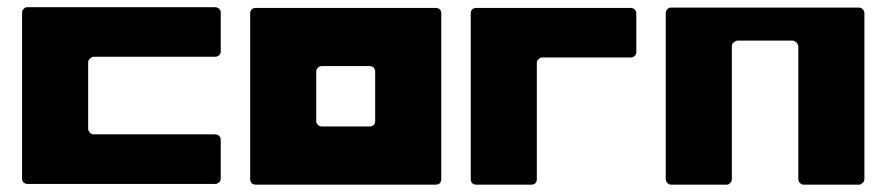

<svg xmlns="http://www.w3.org/2000/svg" viewBox="-20 -502 2410 522"><path d="M580.1 -362.3Q580.1 -359.4 579.1 -356.4Q578.1 -353.5 575.2 -351.6Q573.2 -349.6 570.3 -348.6Q568.4 -347.7 565.4 -347.7Q482.4 -347.7 400.4 -347.7Q317.4 -347.7 235.4 -347.7Q231.4 -347.7 229.5 -346.7Q226.6 -344.7 224.6 -342.8Q222.7 -340.8 220.7 -337.9Q219.7 -335.9 219.7 -332Q219.7 -287.1 219.7 -242.2Q219.7 -197.3 219.7 -152.3Q219.7 -148.4 220.7 -146.5Q222.7 -143.6 224.6 -141.6Q226.6 -138.7 229.5 -137.7Q231.4 -136.7 235.4 -136.7Q317.4 -136.7 400.4 -136.7Q482.4 -136.7 565.4 -136.7Q568.4 -136.7 570.3 -135.7Q573.2 -134.8 575.2 -132.8Q578.1 -129.9 579.1 -127.9Q580.1 -125 580.1 -122.1Q580.1 -95.7 580.1 -69.3Q580.1 -43 580.1 -16.6Q580.1 -13.7 579.1 -10.7Q578.1 -7.8 575.2 -5.9Q573.2 -3.9 570.3 -2.9Q568.4 -2 565.4 -2Q437.5 -2 309.6 -2Q182.6 -2 54.7 -2Q51.8 -2 48.8 -2.9Q46.9 -3.9 43.9 -5.9Q42 -7.8 41 -10.7Q40 -13.7 40 -16.6Q40 -128.9 40 -242.2Q40 -354.5 40 -467.8Q40 -470.7 41 -473.6Q42 -475.6 43.9 -477.5Q46.9 -480.5 48.8 -481.4Q51.8 -482.4 54.7 -482.4Q182.6 -482.4 309.6 -482.4Q437.5 -482.4 564.5 -482.4Q568.4 -482.4 570.3 -481.4Q573.2 -480.5 575.2 -478.5Q578.1 -475.6 579.1 -473.6Q580.1 -470.7 580.1 -467.8Q580.1 -441.4 580.1 -415Q580.1 -388.7 580.1 -362.3Z M660.2 -465.8Q660.2 -468.8 661.1 -471.7Q662.1 -473.6 664.1 -476.6Q667 -478.5 668.9 -479.5Q671.9 -480.5 674.8 -480.5Q797.9 -480.5 919.9 -480.5Q1042 -480.5 1165 -480.5Q1168 -480.5 1170.9 -479.5Q1172.9 -478.5 1175.8 -476.6Q1177.7 -474.6 1178.7 -471.7Q1179.7 -468.8 1179.7 -465.8Q1179.7 -352.5 1179.7 -240.2Q1179.7 -127.9 1179.7 -14.6Q1179.7 -11.7 1178.7 -8.8Q1177.7 -6.8 1175.8 -3.9Q1173.8 -2 1170.9 -1Q1168 0 1165 0Q1043 0 919.9 0Q797.9 0 674.8 0Q671.9 0 668.9 -1Q667 -2 664.1 -3.9Q662.1 -6.8 661.1 -8.8Q660.2 -11.7 660.2 -14.6Q660.2 -127.9 660.2 -240.2Q660.2 -352.5 660.2 -465.8ZM839.8 -172.9Q839.8 -169.9 840.8 -167Q842.8 -165 844.7 -162.1Q846.7 -160.2 849.6 -159.2Q851.6 -158.2 855.5 -158.2Q887.7 -158.2 919.9 -158.2Q952.1 -158.2 985.4 -158.2Q988.3 -158.2 991.2 -159.2Q993.2 -160.2 996.1 -162.1Q998 -165 999 -167Q1000 -169.9 1000 -172.9Q1000 -207 1000 -240.2Q1000 -273.4 1000 -307.6Q1000 -310.5 999 -313.5Q998 -315.4 996.1 -318.4Q993.2 -320.3 991.2 -321.3Q988.3 -322.3 985.4 -322.3Q952.1 -322.3 919.9 -322.3Q887.7 -322.3 855.5 -322.3Q851.6 -322.3 849.6 -321.3Q846.7 -320.3 844.7 -318.4Q842.8 -315.4 840.8 -313.5Q839.8 -310.5 839.8 -307.6Q839.8 -273.4 839.8 -240.2Q839.8 -207 839.8 -172.9Z M1710 -465.8Q1710 -439.5 1710 -413.1Q1710 -386.7 1710 -360.4Q1710 -357.4 1709 -354.5Q1708 -352.5 1705.1 -349.6Q1703.1 -347.7 1700.2 -346.7Q1698.2 -345.7 1694.3 -345.7Q1634.8 -345.7 1575.2 -345.7Q1514.6 -345.7 1455.1 -345.7Q1451.2 -345.7 1449.2 -344.7Q1446.3 -343.8 1444.3 -340.8Q1442.4 -338.9 1440.4 -336.9Q1439.5 -334 1439.5 -331.1Q1439.5 -252 1439.5 -172.9Q1439.5 -93.8 1439.5 -14.6Q1439.5 -11.7 1438.5 -8.8Q1437.5 -6.8 1435.5 -3.9Q1433.6 -2 1430.7 -1Q1427.7 0 1424.8 0Q1387.7 0 1349.6 0Q1312.5 0 1274.4 0Q1271.5 0 1268.6 -1Q1266.6 -2 1263.7 -3.9Q1261.7 -6.8 1260.7 -8.8Q1259.8 -11.7 1259.8 -14.6Q1259.8 -127.9 1259.8 -240.2Q1259.8 -352.5 1259.8 -465.8Q1259.8 -468.8 1260.7 -471.7Q1261.7 -473.6 1263.7 -476.6Q1266.6 -478.5 1268.6 -479.5Q1271.5 -480.5 1274.4 -480.5Q1379.9 -480.5 1484.4 -480.5Q1589.8 -480.5 1694.3 -480.5Q1697.3 -480.5 1700.2 -479.5Q1703.1 -478.5 1705.1 -476.6Q1707 -473.6 1709 -471.7Q1710 -468.8 1710 -465.8Z M1790 -465.8Q1790 -469.7 1791 -471.7Q1792 -474.6 1793.9 -476.6Q1796.9 -478.5 1798.8 -480.5Q1801.8 -481.4 1804.7 -481.4Q1932.6 -481.4 2059.6 -481.4Q2187.5 -481.4 2314.5 -481.4Q2317.4 -481.4 2320.3 -480.5Q2323.2 -479.5 2325.2 -476.6Q2328.1 -474.6 2329.1 -471.7Q2330.1 -469.7 2330.1 -465.8Q2330.1 -353.5 2330.1 -241.2Q2330.1 -127.9 2330.1 -15.6Q2330.1 -12.7 2329.1 -9.8Q2328.1 -6.8 2325.2 -4.9Q2323.2 -2.9 2320.3 -1Q2318.4 0 2315.4 0Q2277.3 0 2240.2 0Q2202.1 0 2165 0Q2162.1 0 2159.2 -1Q2156.2 -2.9 2154.3 -4.9Q2152.3 -6.8 2151.4 -9.8Q2150.4 -12.7 2150.4 -15.6Q2150.4 -105.5 2150.4 -195.3Q2150.4 -286.1 2150.4 -376Q2150.4 -378.9 2148.4 -381.8Q2147.5 -384.8 2145.5 -386.7Q2143.6 -388.7 2140.6 -389.6Q2137.7 -391.6 2134.8 -391.6Q2097.7 -391.6 2059.6 -391.6Q2022.5 -391.6 1985.4 -391.6Q1981.4 -391.6 1979.5 -389.6Q1976.6 -388.7 1974.6 -386.7Q1971.7 -384.8 1970.7 -381.8Q1969.7 -378.9 1969.7 -376Q1969.7 -286.1 1969.7 -195.3Q1969.7 -105.5 1969.7 -15.6Q1969.7 -12.7 1968.8 -9.8Q1967.8 -6.8 1965.8 -4.9Q1963.9 -2.9 1960.9 -1Q1958 0 1955.1 0Q1918 0 1879.9 0Q1842.8 0 1804.7 0Q1801.8 0 1798.8 -1Q1796.9 -2.9 1793.9 -4.9Q1792 -6.8 1791 -9.8Q1790 -12.7 1790 -15.6Q1790 -127.9 1790 -241.2Q1790 -353.5 1790 -465.8Z"/></svg>

Font: pil love
Style: regular
Weight: 400
Designer: pierpaolo belleggia, riccardo antolini, manuela ilari
Foundry: pil communication
Version: Version 1.2